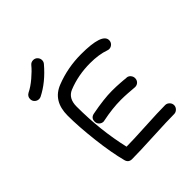

<svg xmlns="http://www.w3.org/2000/svg" viewBox="-183 -783 905 905"><g transform="rotate(-45 270.0 -330.0)"><path d="M210 -220Q198 -220 189 -228.5Q180 -237 180 -250Q180 -274 204 -279Q287 -295 340 -295Q355 -295 369.5 -294.5Q384 -294 395.5 -293Q407 -292 415.5 -291.5Q424 -291 429 -290H434Q445 -289 452.5 -280Q460 -271 460 -260Q460 -247 451.5 -238.5Q443 -230 430 -230Q429 -230 417 -231Q405 -232 384 -233.5Q363 -235 340 -235Q284 -235 216 -221Q215 -221 213 -220.5Q211 -220 210 -220ZM500 -473Q500 -460 491 -451.5Q482 -443 470 -443Q466 -443 460 -445Q418 -460 360 -460Q280 -460 211 -432Q170 -415 170 -360Q170 -202 203 -60Q243 -60 334.5 -65Q426 -70 470 -70Q482 -70 491 -61Q500 -52 500 -40Q500 -28 491 -19Q482 -10 470 -10Q426 -10 326 -5Q226 0 180 0Q157 0 151 -22Q133 -90 121.5 -188.5Q110 -287 110 -360Q110 -457 189 -488Q270 -520 360 -520Q500 -520 500 -473ZM70 -510Q58 -510 49 -518.5Q40 -527 40 -540Q40 -558 57 -567Q82 -579 111 -603.5Q140 -628 157 -649Q166 -660 180 -660Q193 -660 201.5 -651Q210 -642 210 -630Q210 -619 203 -611Q147 -545 83 -513Q77 -510 70 -510Z"/></g></svg>

Font: Pecita
Style: Book
Weight: 400
Width: 7
Version: Version 4.3